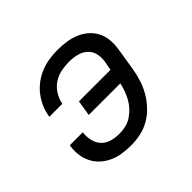

<svg xmlns="http://www.w3.org/2000/svg" viewBox="-130 -690 860 860"><g transform="rotate(-45 300.0 -260.0)"><path d="M256 8Q228 8 200.5 4Q173 0 149 -11Q125 -22 105.5 -39.5Q86 -57 74.5 -80.5Q63 -104 59.5 -131.5Q56 -159 61 -187H143Q140 -162 145.5 -137.5Q151 -113 167 -96Q183 -79 206.5 -72.5Q230 -66 256 -66Q275 -66 295 -70.5Q315 -75 332.5 -86.5Q350 -98 364.5 -113.5Q379 -129 389 -147Q399 -165 406 -184.5Q413 -204 417 -223H217L229 -297H429L437 -342Q441 -367 435 -390Q429 -413 411.5 -428Q394 -443 370.5 -448.5Q347 -454 322 -454Q298 -454 272.5 -449Q247 -444 225 -429.5Q203 -415 188.5 -392Q174 -369 169 -344Q169 -344 169 -343.5Q169 -343 169 -342H86Q87 -343 87 -344Q87 -345 87 -346Q91 -372 102 -397Q113 -422 130 -444Q147 -466 170 -483Q193 -500 218.5 -510Q244 -520 270.5 -524Q297 -528 322 -528Q351 -528 379 -524Q407 -520 432 -509.5Q457 -499 477 -481Q497 -463 508.5 -439Q520 -415 521.5 -386.5Q523 -358 518 -330L502 -230Q497 -200 488 -170.5Q479 -141 463 -113Q447 -85 424.5 -61Q402 -37 374.5 -21Q347 -5 316.5 1.5Q286 8 256 8Z"/></g></svg>

Font: Iosevka SS04 Extended
Style: Italic
Weight: 400
Width: 7
Italic angle: -9°
Monospace: yes
Designer: Belleve Invis
Foundry: Belleve Invis
Version: Version 19.0.0; ttfautohint (v1.8.4)